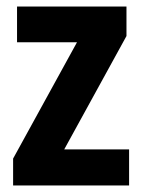

<svg xmlns="http://www.w3.org/2000/svg" viewBox="-20 -566 435 586"><path d="M374 0V-110H176L366 -456V-546H32V-437H215L20 -82V0Z"/></svg>

Font: Noto Sans Telugu Condensed
Style: Bold
Weight: 700
Width: 3
Designer: Jelle Bosma - Monotype Design Team
Foundry: Monotype Imaging Inc.
Version: Version 2.005